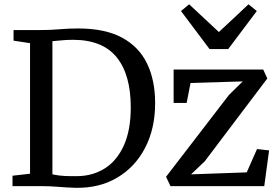

<svg xmlns="http://www.w3.org/2000/svg" viewBox="-20 -886 1327 914"><path d="M123 -59V-680.5L44.5 -692.5V-743H175.5Q222 -743 264.2 -746.8Q306.5 -750.5 352 -750.5Q480 -750.5 561 -706.8Q642 -663 680.2 -583.2Q718.5 -503.5 718.5 -395Q718.5 -274 670.8 -182.2Q623 -90.5 537.5 -40Q452 10.5 338.5 8Q301.5 7 259 3.5Q216.5 0 177 0H39.5V-49.5ZM229.5 -56Q260 -49.5 289 -48.2Q318 -47 349 -47.5Q423 -48.5 480.2 -85.2Q537.5 -122 570 -194.5Q602.5 -267 602.5 -375Q602.5 -531 535 -613.8Q467.5 -696.5 327.5 -696.5Q296 -696.5 271.5 -693.8Q247 -691 229.5 -690ZM1135.5 -498.5 887 -491 868.5 -396H806.5V-555H1233L1252.5 -512.5L955 -118.5L889.5 -56L1154.5 -65.5L1203.5 -176.5L1261 -170L1238 0H791.5L770.5 -44.5L1069.5 -433.5ZM880.5 -865.5 1022 -733.5 1163 -865.5 1202.5 -833.5 1066.5 -652.5H977.5L841.5 -833.5Z"/></svg>

Font: Merriweather
Style: Regular
Weight: 400
Designer: Eben Sorkin
Foundry: Eben Sorkin
Version: Version 2.100; ttfautohint (v1.7.19-72a1) -l 8 -r 50 -G 200 